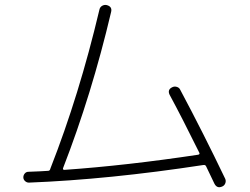

<svg xmlns="http://www.w3.org/2000/svg" viewBox="-20 -765 1040 798"><path d="M100 -6Q91 -6 84 -12.5Q77 -19 77 -28Q77 -37 83 -44Q89 -51 98 -51Q154 -53 180 -55Q187 -55 189 -63Q189 -64 190 -66Q309 -369 393 -724Q395 -735 404 -740.5Q413 -746 423 -744Q447 -738 442 -716Q361 -372 242 -66Q240 -59 248 -59Q505 -77 804 -122Q812 -124 808 -131Q737 -275 685 -371Q675 -392 695 -402Q704 -407 714.5 -404Q725 -401 729 -392Q825 -212 916 -22Q920 -13 916.5 -3.5Q913 6 904 10Q882 20 871 -2Q838 -71 837 -73Q834 -81 824 -79Q432 -19 100 -6Z"/></svg>

Font: Rounded Mplus 1c Light
Style: Regular
Weight: 300
Version: Version 1.059.20150529